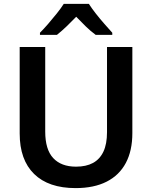

<svg xmlns="http://www.w3.org/2000/svg" viewBox="-20 -955 780 985"><path d="M659 -272Q659 -182 625.5 -119Q592 -56 527 -23Q462 10 368 10Q229 10 155 -62.5Q81 -135 81 -270V-714H212V-280Q212 -188 253 -144Q294 -100 370 -100Q422 -100 457 -119Q492 -138 510.5 -177Q529 -216 529 -277V-714H659ZM436 -935Q450 -913 471.5 -885.5Q493 -858 516 -832Q539 -806 556 -787V-776H471Q444 -796 419.5 -820Q395 -844 371 -869Q347 -844 322.5 -820.5Q298 -797 272 -776H185V-787Q204 -806 227 -832.5Q250 -859 271.5 -886Q293 -913 307 -935Z"/></svg>

Font: Noto Sans Hebrew Thin SemiBold
Style: Regular
Weight: 600
Version: Version 3.001